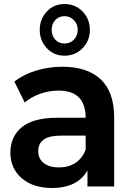

<svg xmlns="http://www.w3.org/2000/svg" viewBox="-20 -938 662 966"><path d="M180 -787.8Q180 -842.2 215.6 -880Q251.1 -917.8 304.4 -917.8Q358.9 -917.8 395.6 -880Q432.2 -842.2 432.2 -787.8Q432.2 -733.3 395.6 -695.6Q358.9 -657.8 304.4 -657.8Q251.1 -657.8 215.6 -695.6Q180 -733.3 180 -787.8ZM240 -787.8Q240 -757.8 258.3 -738.3Q276.7 -718.9 304.4 -718.9Q333.3 -718.9 352.2 -738.9Q371.1 -758.9 371.1 -787.8Q371.1 -816.7 351.7 -836.7Q332.2 -856.7 304.4 -856.7Q276.7 -856.7 258.3 -837.2Q240 -817.8 240 -787.8ZM554.4 -346.7V0H420V-81.1Q396.7 -37.8 351.7 -15Q306.7 7.8 242.2 7.8Q145.6 7.8 88.9 -41.7Q32.2 -91.1 32.2 -170Q32.2 -251.1 90 -298.3Q147.8 -345.6 268.9 -345.6H411.1Q411.1 -371.1 406.7 -387.8Q387.8 -482.2 274.4 -482.2Q226.7 -482.2 181.7 -466.1Q136.7 -450 104.4 -422.2L52.2 -527.8Q97.8 -563.3 161.7 -582.8Q225.6 -602.2 293.3 -602.2Q420 -602.2 487.2 -538.3Q554.4 -474.4 554.4 -346.7ZM411.1 -185.6V-255.6H284.4Q172.2 -255.6 172.2 -176.7Q172.2 -140 200 -117.8Q227.8 -95.6 276.7 -95.6Q324.4 -95.6 359.4 -118.3Q394.4 -141.1 411.1 -185.6Z"/></svg>

Font: Paperlogy 7 Bold
Style: Regular
Weight: 700
Designer: redesigned by Lee Juim, glyphs from Gmarket Sans & Montserrat
Foundry: PT&
Version: Version 1.001